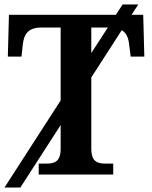

<svg xmlns="http://www.w3.org/2000/svg" viewBox="-21 -780 679 858"><path d="M250 -115C250 -57 222 -49 187 -49H152V0H485V-49H450C415 -49 387 -57 387 -116V-434L523 -645C544 -633 553 -610 556 -582L563 -527H624L619 -714H567L597 -760H527L497 -714H19L14 -527H75L81 -582C86 -626 104 -657 164 -657H250V-331L-1 58H70L250 -221ZM387 -657H461L387 -543Z"/></svg>

Font: Noto Serif Semi
Style: Regular
Weight: 600
Designer: Monotype Design Team
Foundry: Monotype Imaging Inc.
Version: Version 1.002